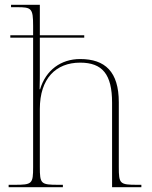

<svg xmlns="http://www.w3.org/2000/svg" viewBox="-20 -780 635 800"><path d="M16 0H242V-10H223C150 -10 146 -14 146 -84V-326C146 -453 213 -519 314 -519C407 -519 447 -470 447 -352V0H569V-10H552C479 -10 475 -14 475 -84V-354C475 -481 418 -534 314 -534C234 -534 171 -488 147 -408H145C146 -446 146 -457 146 -474V-623H331V-633H146V-760H26V-750H51C111 -750 118 -746 118 -672V-633H23V-623H118V-84C118 -14 114 -10 41 -10H16Z"/></svg>

Font: Noto Serif Display Thin
Style: Regular
Weight: 100
Designer: Monotype Design Team
Foundry: Monotype Imaging Inc.
Version: Version 2.009